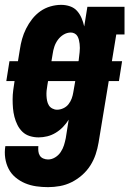

<svg xmlns="http://www.w3.org/2000/svg" viewBox="-27 -558 547 791"><path d="M171 213Q146 213 122 209.5Q98 206 76.5 197Q55 188 37 173Q19 158 8.5 137.5Q-2 117 -5.5 93Q-9 69 -5 44H131Q130 54 131 64.5Q132 75 137 83Q142 91 151.5 95Q161 99 171 99Q186 99 200 90.5Q214 82 223 68.5Q232 55 236.5 40.5Q241 26 244 11L256 -65Q246 -49 232.5 -35Q219 -21 202.5 -11Q186 -1 168 3.5Q150 8 132 8Q113 8 95.5 2.5Q78 -3 65.5 -15Q53 -27 45 -43Q37 -59 32.5 -76.5Q28 -94 26.5 -112Q25 -130 25 -149Q25 -168 27.5 -186.5Q30 -205 33 -224H-1L12 -306H47L55 -355Q58 -376 64 -397.5Q70 -419 80.5 -440Q91 -461 105.5 -479.5Q120 -498 139 -511.5Q158 -525 180.5 -531.5Q203 -538 225 -538Q244 -538 261.5 -532Q279 -526 290.5 -513Q302 -500 309 -483.5Q316 -467 320 -449L333 -530H486V-416H452L434 -306H476L463 -224H421L379 30Q375 54 367 78Q359 102 345 124Q331 146 311 163.5Q291 181 268 192.5Q245 204 220 208.5Q195 213 171 213ZM185 -306H296L297 -308Q298 -317 299 -325.5Q300 -334 301 -343Q302 -352 302 -360.5Q302 -369 301 -377.5Q300 -386 298 -394Q296 -402 292 -409Q288 -416 280.5 -420Q273 -424 265 -424Q249 -424 235 -415.5Q221 -407 211.5 -394Q202 -381 197 -366Q192 -351 190 -336ZM208 -106Q221 -106 234 -112Q247 -118 255.5 -129Q264 -140 268.5 -152.5Q273 -165 275 -178L283 -224H171L168 -206Q166 -195 165 -184.5Q164 -174 164.5 -163.5Q165 -153 167 -143Q169 -133 174 -124.5Q179 -116 188.5 -111Q198 -106 208 -106Z"/></svg>

Font: Iosevka Slab Heavy Oblique
Style: Regular
Weight: 900
Italic angle: -9°
Monospace: yes
Designer: Belleve Invis
Foundry: Belleve Invis
Version: Version 11.1.1; ttfautohint (v1.8.3)